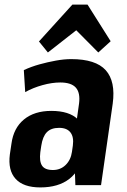

<svg xmlns="http://www.w3.org/2000/svg" viewBox="-20 -808 555 838"><path d="M302 -192 325 -356Q331 -403 311 -425.5Q291 -448 243 -448Q207 -448 165.5 -436.5Q124 -425 90 -406L84 -502Q116 -517 152 -527Q188 -537 224 -543.5Q260 -550 291 -550Q398 -550 441.5 -501.5Q485 -453 472 -356L421 0H309ZM156 10Q82 10 48 -27.5Q14 -65 23 -134L30 -181Q39 -249 84.5 -286.5Q130 -324 204 -324Q282 -324 319.5 -287.5Q357 -251 348 -182L341 -135Q331 -65 283 -27.5Q235 10 156 10ZM211 -66Q244 -66 266.5 -88Q289 -110 294 -145L298 -173Q303 -210 287.5 -230Q272 -250 238 -250Q203 -250 184.5 -231Q166 -212 160 -171L156 -144Q151 -104 163.5 -85Q176 -66 211 -66ZM150 -627 296 -788H362L463 -628L409 -579L277 -712H359L189 -579Z"/></svg>

Font: Pathway Extreme Condensed
Style: Bold Italic
Weight: 700
Width: 3
Italic angle: -8°
Version: Version 1.001;gftools[0.9.26]